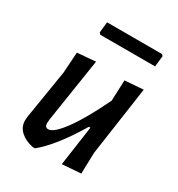

<svg xmlns="http://www.w3.org/2000/svg" viewBox="-157 -746 792 854"><g transform="rotate(30 239.0 -319.5)"><path d="M427 -643 434 -636 428 -580H146L139 -588L145 -643ZM190 -467 140 -145 138 -124Q137 -100 156 -100Q183 -100 230.5 -164.5Q278 -229 337 -352V-357L341 -458L436 -465L385 -111L382 -3L286 4L315 -200H307Q223 -59 147 3H136Q96 -5 71 -28Q46 -51 47 -86L48 -100L89 -353L96 -459Z"/></g></svg>

Font: Alegreya Sans SC Medium
Style: Italic
Weight: 500
Italic angle: -7°
Designer: Juan Pablo del Peral
Foundry: Huerta Tipografica
Version: Version 2.007